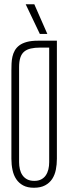

<svg xmlns="http://www.w3.org/2000/svg" viewBox="-20 -883 325 913"><path d="M250.5 -127.9Q250.5 -101.1 245.6 -76.2Q240.7 -51.3 228.3 -32.2Q215.8 -13.2 194.6 -1.7Q173.3 9.8 141.1 9.8Q110.8 9.8 90.3 -1.2Q69.8 -12.2 57.4 -30.8Q44.9 -49.3 39.6 -74.5Q34.2 -99.6 34.2 -127.9V-547.4Q34.2 -563.5 34.9 -580.6Q35.6 -597.7 39.1 -613.3Q42.5 -628.9 50.3 -642.8Q58.1 -656.7 72 -667.2Q85.9 -677.7 107.7 -683.6Q129.4 -689.5 161.1 -689.5H250.5ZM213.9 -656.7H171.4Q145.5 -656.7 126.5 -652.3Q107.4 -647.9 95 -637.5Q82.5 -627 76.7 -608.9Q70.8 -590.8 70.8 -563.5V-111.8Q70.8 -94.2 74.5 -78.4Q78.1 -62.5 86.7 -50Q95.2 -37.6 108.9 -30.3Q122.6 -22.9 143.1 -22.9Q162.6 -22.9 176 -30Q189.5 -37.1 197.8 -49.3Q206.1 -61.5 210 -77.6Q213.9 -93.8 213.9 -111.8ZM205.1 -721.7H169.4L102.1 -862.8H143.1Z"/></svg>

Font: Tulpen One
Style: Regular
Weight: 400
Designer: Naima Ben Ayed
Foundry: Naima Ben Ayed, Anton Koovit
Version: Version 1.002